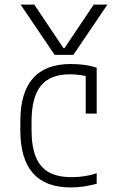

<svg xmlns="http://www.w3.org/2000/svg" viewBox="-20 -810 540 840"><path d="M70 -790H130L258 -599H262L390 -790H450L301 -570H219ZM289 10Q69 10 69 -240V-280Q69 -530 290 -530Q353 -530 403 -514V-313H355V-505L376 -472Q355 -478 332 -481.5Q309 -485 286 -485Q200 -485 159 -435Q118 -385 118 -278V-242Q118 -170 136.5 -124Q155 -78 193.5 -56.5Q232 -35 293 -35Q321 -35 348.5 -39Q376 -43 403 -52V-6Q377 1 348.5 5.5Q320 10 289 10Z"/></svg>

Font: M PLUS 1 Code Light
Style: Regular
Weight: 300
Designer: Coji Morishita
Foundry: UNDERFOREST DESIGN
Version: Version 1.002